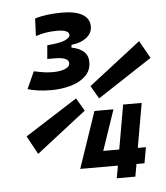

<svg xmlns="http://www.w3.org/2000/svg" viewBox="-51 -749 688 795"><g transform="rotate(-5 293.0 -351.5)"><path d="M402.3 0 411.6 -51.8H254.4L255.4 -53.2L334.5 -285.6H413.6L356.4 -117.7H422.9L455.1 -301.8H532.2L500 -117.7H533.7L522 -51.8H488.8L479.5 0ZM164.6 -387.2Q134.8 -387.2 110.1 -390.6Q85.4 -394 66.4 -399.9L98.6 -471.2Q113.3 -468.3 132.6 -464.6Q151.9 -460.9 176.8 -460.9Q208 -460.9 227.8 -469Q247.6 -477.1 247.6 -491.7Q247.6 -517.1 189.9 -517.1H158.7L163.6 -573.7Q214.4 -577.6 236.6 -586.9Q258.8 -596.2 258.8 -608.4Q258.8 -629.9 208.5 -629.9Q161.1 -629.9 120.1 -615.7L123 -688.5Q148.4 -696.3 176.8 -699.7Q205.1 -703.1 235.8 -703.1Q291 -703.1 320.6 -685.8Q350.1 -668.5 350.1 -635.7Q350.1 -607.4 325.7 -588.9Q301.3 -570.3 264.2 -566.9L262.2 -555.2Q293.9 -549.8 312.5 -533.4Q331.1 -517.1 331.1 -489.7Q331.1 -454.6 307.6 -431.9Q284.2 -409.2 246.1 -398.2Q208 -387.2 164.6 -387.2ZM358.4 -335.9 327.1 -389.6 543.9 -557.6 585 -484.4ZM86.9 -128.9 45.4 -205.1 263.2 -344.2 294.4 -290.5Z"/></g></svg>

Font: CaskaydiaCove NFP
Style: Italic
Weight: 400
Italic angle: -10°
Designer: Aaron Bell
Foundry: Saja Typeworks
Version: Version 2111.001; VTT 6.35;Nerd Fonts 3.1.1